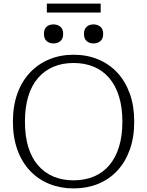

<svg xmlns="http://www.w3.org/2000/svg" viewBox="-20 -1033 821 1070"><path d="M390 17Q317 17 255 -8Q193 -33 147.5 -81Q102 -129 77 -198Q52 -267 52 -355Q52 -443 77 -512Q102 -581 147.5 -629Q193 -677 255 -702.5Q317 -728 390 -728Q464 -728 526 -702.5Q588 -677 633 -629Q678 -581 703 -512Q728 -443 728 -355Q728 -267 703 -198Q678 -129 633 -81Q588 -33 526 -8Q464 17 390 17ZM390 -28Q452 -28 502.5 -49Q553 -70 588.5 -111.5Q624 -153 643 -214Q662 -275 662 -355Q662 -435 643 -496Q624 -557 588.5 -598.5Q553 -640 502.5 -661Q452 -682 390 -682Q328 -682 278 -661Q228 -640 192 -598.5Q156 -557 137.5 -496Q119 -435 119 -355Q119 -275 137.5 -214Q156 -153 192 -111.5Q228 -70 278 -49Q328 -28 390 -28ZM332 -844Q332 -817 316.5 -804Q301 -791 278 -791Q255 -791 240 -804Q225 -817 225 -844Q225 -871 239.5 -884Q254 -897 278 -897Q301 -897 316.5 -884Q332 -871 332 -844ZM555 -844Q555 -817 539.5 -804Q524 -791 501 -791Q478 -791 463 -804Q448 -817 448 -844Q448 -871 463 -884Q478 -897 501 -897Q524 -897 539.5 -884Q555 -871 555 -844ZM241 -1013H541V-963H241Z"/></svg>

Font: Roboto Serif ExtraLight
Style: Regular
Weight: 250
Version: Version 1.007